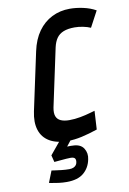

<svg xmlns="http://www.w3.org/2000/svg" viewBox="-102 -773 720 1070"><g transform="rotate(-10 258.5 -238.0)"><path d="M256 0H190L128 75L138 114Q160 112 177 110.5Q194 109 207 108Q220 107 230 107Q250 107 255.5 115.5Q261 124 258 138Q257 146 251.5 153Q246 160 236.5 164Q227 168 213 168Q193 168 170 165.5Q147 163 131 160.5Q115 158 114 158L88 224Q89 224 104 227Q119 230 141.5 233Q164 236 187 236Q250 236 283.5 207.5Q317 179 326 133Q334 98 316 70Q298 42 252 42Q249 42 243.5 41.5Q238 41 223 42ZM469 -587 517 -677Q485 -695 445.5 -703.5Q406 -712 370 -712Q315 -712 269 -689Q223 -666 191 -621.5Q159 -577 145 -511L75 -184Q62 -123 76 -79Q90 -35 129.5 -11.5Q169 12 231 12Q270 12 312.5 2.5Q355 -7 402 -23L408 -128Q403 -127 379.5 -120Q356 -113 324 -107Q292 -101 261 -101Q232 -101 213 -109.5Q194 -118 187 -136.5Q180 -155 186 -186L256 -514Q263 -545 277 -565Q291 -585 316 -595Q341 -605 379 -605Q402 -605 426.5 -600Q451 -595 469 -587Z"/></g></svg>

Font: Advent Pro
Style: Italic
Weight: 400
Italic angle: -12°
Designer: VivaRado, Andreas Kalpakidis
Foundry: VivaRado, Andreas Kalpakidis
Version: Version 3.000